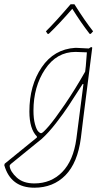

<svg xmlns="http://www.w3.org/2000/svg" viewBox="-78 -678 512 895"><path d="M144 -520 136 -532Q178 -573 251 -658H269Q318 -580 356 -532L345 -520H340Q301 -570 259 -637Q200 -569 149 -520ZM277 -455 336 -452 347 -459 352 -456 311 -133 299 -35Q284 81 227 139Q170 197 82 197Q-28 197 -58 92L-56 85L94 -37V-42Q59 -77 59 -158Q59 -280 116.5 -364.5Q174 -449 273 -455ZM78 -162Q78 -125 85 -99.5Q92 -74 100 -65.5Q108 -57 114 -57Q121 -57 149 -89.5Q177 -122 224.5 -191.5Q272 -261 319 -344L322 -370L327 -434L274 -436Q186 -436 132 -355Q78 -274 78 -162ZM82 177Q160 177 212 124Q264 71 278 -31L311 -286H307Q264 -219 241 -184Q218 -149 183 -104Q148 -59 117 -31L-27 86Q-33 91 -33 96Q-30 122 0 149.5Q30 177 82 177Z"/></svg>

Font: Alegreya Sans Thin
Style: Italic
Weight: 100
Italic angle: -7°
Designer: Juan Pablo del Peral
Foundry: Huerta Tipografica
Version: Version 2.007